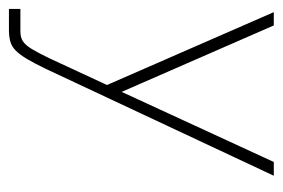

<svg xmlns="http://www.w3.org/2000/svg" viewBox="-124 -324 618 419"><g transform="rotate(90 184.5 -115.0)"><path d="M-5 174V149H44Q57 149 65.5 143.5Q74 138 82.5 124Q91 110 103 85L161 -40L2 -404H31L176 -72L329 -404H359L126 93Q114 118 104.5 134Q95 150 86 159Q77 168 66 171Q55 174 41 174Z"/></g></svg>

Font: Darker Grotesque Light Light
Style: Regular
Weight: 300
Version: Version 1.000;gftools[0.9.28]